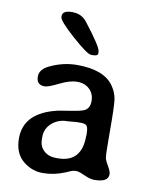

<svg xmlns="http://www.w3.org/2000/svg" viewBox="-82 -781 682 849"><g transform="rotate(10 259.0 -356.0)"><path d="M215.3 -70.3H221.7Q329.1 -70.3 329.1 -188.5L329.6 -194.8V-197.8Q329.6 -222.2 324 -232.4Q318.4 -242.7 297.4 -242.7H277.8L265.1 -241.7L249.5 -240.2L236.3 -239.3Q195.8 -239.3 167.2 -214.4Q138.7 -189.5 138.7 -151.9V-141.6Q138.7 -108.4 160.2 -89.4Q181.6 -70.3 215.3 -70.3ZM129.9 -689V-693.4Q129.9 -718.3 175.3 -718.3L177.7 -717.8Q215.8 -717.8 240.7 -686Q318.4 -586.4 318.4 -565.4V-558.1Q318.4 -546.4 295.9 -546.4H288.1Q270.5 -546.4 200.2 -608.9Q129.9 -671.4 129.9 -689ZM460.4 -40Q460.4 -4.4 397 -4.4Q379.4 -4.4 351.8 -16.8Q324.2 -29.3 312.3 -29.3Q300.3 -29.3 287.1 -23.9L277.8 -19.5L268.6 -15.6Q218.8 5.4 168.2 5.4Q117.7 5.4 77.9 -28.3Q38.1 -62 38.1 -128.4Q38.1 -244.6 188.5 -278.3Q197.8 -280.3 243.9 -287.4Q290 -294.4 303.7 -301.8Q325.7 -313.5 325.7 -345.7Q325.7 -377.9 304.4 -398.2Q283.2 -418.5 249.5 -418.5Q215.8 -418.5 170.9 -396Q126 -373.5 109.4 -373.5Q72.8 -373.5 72.8 -411.6Q72.8 -443.4 113.3 -462.9Q172.9 -491.7 236.3 -491.7Q357.4 -491.7 400.9 -428.2Q419.9 -400.4 424.3 -370.6Q428.7 -340.8 428.7 -232.2Q428.7 -123.5 431.6 -109.6Q434.6 -95.7 447.5 -74.5Q460.4 -53.2 460.4 -40Z"/></g></svg>

Font: Averia Gruesa Libre
Style: Regular
Weight: 400
Italic angle: -1.70001°
Version: Version 1.002